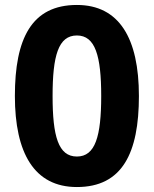

<svg xmlns="http://www.w3.org/2000/svg" viewBox="-20 -744 621 774"><path d="M540 -357C540 -589 461 -724 290 -724C107 -724 40 -588 40 -357C40 -127 118 10 290 10C473 10 540 -127 540 -357ZM192 -357C192 -519 215 -601 290 -601C364 -601 388 -519 388 -357C388 -194 364 -113 290 -113C215 -113 192 -195 192 -357Z"/></svg>

Font: Noto Sans Lao UI
Style: Bold
Weight: 700
Designer: Monotype Design Team
Foundry: Monotype Imaging Inc.
Version: Version 2.000